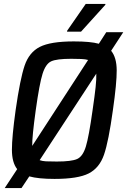

<svg xmlns="http://www.w3.org/2000/svg" viewBox="-20 -908 655 983"><path d="M4 0ZM558 -344Q536 -184 512.5 -116Q489 -48 434 -20Q379 8 259 8Q176 8 130 -5L90 55H4L68 -42Q41 -76 41 -141.5Q41 -207 60 -344Q83 -504 106 -572Q129 -640 184 -668Q239 -696 358 -696Q444 -696 486 -684L524 -743H611L549 -648Q577 -614 577.5 -548.5Q578 -483 558 -344ZM145 -161 431 -601Q418 -605 395 -606Q372 -607 345 -607Q270 -607 242 -594Q214 -581 198 -530.5Q182 -480 163 -344Q144 -207 145 -161ZM454 -344Q465 -419 469.5 -461.5Q474 -504 473 -531L183 -88Q197 -83 215.5 -82Q234 -81 271 -81Q346 -81 375 -94Q404 -107 419.5 -157.5Q435 -208 454 -344ZM323 -746 324 -751 419 -888H520L519 -883L395 -746Z"/></svg>

Font: Assailand Medium
Style: Italic
Weight: 500
Italic angle: -8°
Designer: Hector Gatti with collaboration of the Omnibus-Type team
Foundry: Omnibus-Type
Version: Version 0.072;October 19, 2019;FontCreator 12.0.0.2547 64-bi